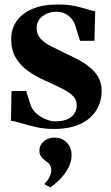

<svg xmlns="http://www.w3.org/2000/svg" viewBox="-20 -548 482 833"><path d="M212.5 11.5Q172 11.5 135.8 3.2Q99.5 -5 71.5 -13.8Q43.5 -22.5 27.5 -23.5L30 -153H93.5L114.5 -88Q122 -69 139.8 -54Q157.5 -39 179.5 -30.2Q201.5 -21.5 219.5 -21.5Q250.5 -21.5 271.2 -30.2Q292 -39 302.5 -55.2Q313 -71.5 313 -92Q313 -115 297 -131.2Q281 -147.5 250.5 -163Q220 -178.5 175.5 -198.5Q136 -216 102.5 -239.5Q69 -263 48.8 -296.8Q28.5 -330.5 28.5 -378.5Q28.5 -423 52.2 -456.8Q76 -490.5 121 -509.5Q166 -528.5 230 -528.5Q273.5 -528.5 304 -522Q334.5 -515.5 355.8 -508.5Q377 -501.5 393 -499L390 -371H327L308 -433Q302 -453 290 -467.2Q278 -481.5 261.5 -489.2Q245 -497 225 -497Q202 -497 182.5 -488.5Q163 -480 151 -464.2Q139 -448.5 139 -426Q139 -398.5 156.2 -380Q173.5 -361.5 201.2 -347.5Q229 -333.5 261 -318Q291.5 -304 320 -288.8Q348.5 -273.5 371.2 -254.8Q394 -236 407.5 -211.2Q421 -186.5 421 -154Q421 -108.5 398.5 -70.8Q376 -33 330 -10.8Q284 11.5 212.5 11.5ZM290.5 125.5Q290.5 155.5 274.8 183.2Q259 211 237.5 232.2Q216 253.5 198.5 264.5H197.5L174.5 252V247.5Q188 235 195.2 219Q202.5 203 202.5 191.5Q202.5 177.5 197.2 168.5Q192 159.5 177.5 150Q166 142 158.5 131.5Q151 121 151 106Q151 87.5 161 74.8Q171 62 185.8 55.5Q200.5 49 214.5 49H218Q248.5 49 269.5 70.2Q290.5 91.5 290.5 125.5Z"/></svg>

Font: Merriweather 120pt
Style: Bold
Weight: 700
Designer: Eben Sorkin
Foundry: Eben Sorkin
Version: Version 2.100